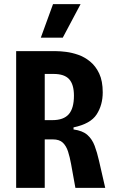

<svg xmlns="http://www.w3.org/2000/svg" viewBox="-20 -907 552 927"><path d="M58 0V-660H252Q271 -660 299 -656.5Q327 -653 357.5 -642.5Q388 -632 415 -610Q442 -588 459 -552Q476 -516 476 -461Q476 -400 446.5 -354.5Q417 -309 335 -292V-282Q379 -276 402 -255.5Q425 -235 437 -203Q449 -171 458 -131L488 0H344L323 -116Q317 -149 308.5 -175.5Q300 -202 283.5 -218Q267 -234 235 -234H196V0ZM196 -327H233Q287 -327 312 -355.5Q337 -384 337 -445Q337 -499 314 -524.5Q291 -550 239 -550H196ZM283 -725H177L236 -887H369Z"/></svg>

Font: Bricolage Grotesque 12pt Condensed Bricolage Grotesque 10pt Condensed Regular
Style: Bold
Weight: 700
Width: 3
Designer: Mathieu Triay
Foundry: Atelier Triay
Version: Version 1.001; ttfautohint (v1.8.4.7-5d5b);gftools[0.9.33.de